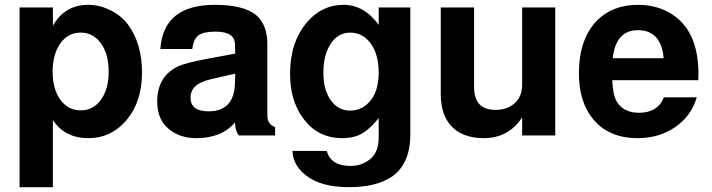

<svg xmlns="http://www.w3.org/2000/svg" viewBox="-20 -561 2947 795"><path d="M199 -530V-454Q247 -541 346 -541Q393 -541 438.5 -518Q484 -495 511 -458Q568 -379 568 -261Q568 -134 497 -56Q436 11 346 11Q248 11 199 -64V214H61V-530ZM314 -426Q262 -426 230 -381.5Q198 -337 198 -264Q198 -192 230 -148Q262 -104 314 -104Q366 -104 398 -148Q430 -192 430 -264Q430 -337 398 -381.5Q366 -426 314 -426Z M1119 -35V0H969Q954 -19 953 -54Q898 11 793 11Q716 11 669 -36Q631 -74 631 -141Q631 -241 711 -283Q745 -301 846 -319L954 -339L953 -377Q952 -430 873 -430Q822 -430 801.5 -414.5Q781 -399 776 -358H644Q656 -541 870 -541Q988 -541 1040 -499Q1087 -459 1087 -378V-82Q1087 -46 1119 -35ZM954 -256 853 -233Q810 -223 789 -204Q769 -185 769 -157Q769 -100 843 -100Q950 -100 953 -217Z M1548 -530H1679V-5Q1679 118 1602 171Q1537 214 1424 214Q1306 214 1244 163Q1193 122 1191 64H1333Q1350 126 1431 126Q1482 126 1517 94Q1548 66 1548 7V-72Q1510 -25 1477 -7Q1444 11 1397 11Q1294 11 1234 -73Q1181 -145 1181 -256Q1181 -387 1252 -470Q1314 -541 1402 -541Q1488 -541 1548 -458ZM1430 -426Q1380 -426 1349.5 -380Q1319 -334 1319 -260Q1319 -189 1349.5 -146Q1380 -103 1430 -103Q1482 -103 1516 -147Q1548 -188 1548 -261Q1548 -340 1511 -386Q1479 -426 1430 -426Z M2279 0H2142V-75Q2086 11 1983 11Q1892 11 1845 -43Q1805 -90 1805 -172V-530H1943V-201Q1943 -106 2031 -106Q2081 -106 2111.5 -134Q2142 -162 2142 -210V-530H2279Z M2871 -229H2515Q2518 -165 2535 -138Q2564 -94 2626 -94Q2703 -94 2729 -158H2865Q2842 -80 2775.5 -34.5Q2709 11 2620 11Q2499 11 2434 -70Q2377 -141 2377 -257Q2377 -398 2451 -475Q2516 -541 2622 -541Q2703 -541 2764 -501Q2825 -461 2851 -389Q2872 -333 2872 -254Q2872 -244 2871 -229ZM2728 -320Q2718 -436 2621 -436Q2530 -436 2517 -320Z"/></svg>

Font: Almarai Bold
Style: Regular
Weight: 700
Designer: Boutros International 2019
Foundry: Created by Boutros International 2019
Version: Version 1.10